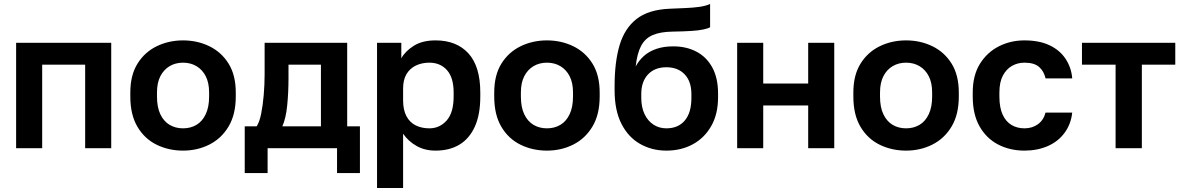

<svg xmlns="http://www.w3.org/2000/svg" viewBox="-20 -745 5947 965"><path d="M61 0V-530H539V0H408V-420H192V0Z M900 12Q828 12 767.5 -17.5Q707 -47 671 -107.5Q635 -168 635 -260V-280Q635 -367 671 -425Q707 -483 767.5 -512.5Q828 -542 900 -542Q972 -542 1032.5 -512.5Q1093 -483 1129 -425Q1165 -367 1165 -280V-260Q1165 -170 1129 -109.5Q1093 -49 1032.5 -18.5Q972 12 900 12ZM900 -100Q938 -100 967.5 -117.5Q997 -135 1014 -171Q1031 -207 1031 -260V-280Q1031 -329 1014 -362Q997 -395 967.5 -412.5Q938 -430 900 -430Q862 -430 832.5 -412.5Q803 -395 786 -362Q769 -329 769 -280V-260Q769 -206 786 -170.5Q803 -135 832.5 -117.5Q862 -100 900 -100Z M1210 125V-110H1270Q1284 -131 1292.5 -173Q1301 -215 1305.5 -267.5Q1310 -320 1310 -371V-530H1725V-110H1789V125H1674V0H1325V125ZM1399 -110H1593V-420H1430V-351Q1430 -281 1423.5 -215.5Q1417 -150 1399 -110Z M1875 200V-530H1997V-452Q2017 -488 2060 -515Q2103 -542 2169 -542Q2275 -542 2334.5 -476.5Q2394 -411 2394 -280V-260Q2394 -169 2366.5 -108.5Q2339 -48 2289 -18Q2239 12 2169 12Q2115 12 2073.5 -11.5Q2032 -35 2006 -73V200ZM2138 -100Q2190 -100 2225 -139.5Q2260 -179 2260 -260V-280Q2260 -355 2226.5 -392.5Q2193 -430 2138 -430Q2100 -430 2070 -415.5Q2040 -401 2023 -372.5Q2006 -344 2006 -300V-240Q2006 -193 2022.5 -161.5Q2039 -130 2069 -115Q2099 -100 2138 -100Z M2729 12Q2657 12 2596.5 -17.5Q2536 -47 2500 -107.5Q2464 -168 2464 -260V-280Q2464 -367 2500 -425Q2536 -483 2596.5 -512.5Q2657 -542 2729 -542Q2801 -542 2861.5 -512.5Q2922 -483 2958 -425Q2994 -367 2994 -280V-260Q2994 -170 2958 -109.5Q2922 -49 2861.5 -18.5Q2801 12 2729 12ZM2729 -100Q2767 -100 2796.5 -117.5Q2826 -135 2843 -171Q2860 -207 2860 -260V-280Q2860 -329 2843 -362Q2826 -395 2796.5 -412.5Q2767 -430 2729 -430Q2691 -430 2661.5 -412.5Q2632 -395 2615 -362Q2598 -329 2598 -280V-260Q2598 -206 2615 -170.5Q2632 -135 2661.5 -117.5Q2691 -100 2729 -100Z M3329 12Q3256 12 3196.5 -22Q3137 -56 3103 -123.5Q3069 -191 3069 -291V-313Q3069 -433 3094 -517.5Q3119 -602 3178.5 -649Q3238 -696 3343 -701Q3385 -703 3424 -704.5Q3463 -706 3495 -710.5Q3527 -715 3549 -725V-608Q3539 -602 3516 -597Q3493 -592 3455 -589.5Q3417 -587 3358 -586Q3298 -585 3260 -568.5Q3222 -552 3202 -514Q3182 -476 3175 -411Q3191 -441 3216 -463.5Q3241 -486 3278 -499Q3315 -512 3364 -512Q3430 -512 3481 -485Q3532 -458 3560.5 -405Q3589 -352 3589 -275V-256Q3589 -172 3555 -112Q3521 -52 3462.5 -20Q3404 12 3329 12ZM3329 -100Q3389 -100 3422 -139.5Q3455 -179 3455 -252V-272Q3455 -336 3421 -371.5Q3387 -407 3329 -407Q3271 -407 3237 -371Q3203 -335 3203 -272V-254Q3203 -206 3219.5 -171.5Q3236 -137 3264.5 -118.5Q3293 -100 3329 -100Z M3685 0V-530H3816V-325H4042V-530H4173V0H4042V-215H3816V0Z M4534 12Q4462 12 4401.5 -17.5Q4341 -47 4305 -107.5Q4269 -168 4269 -260V-280Q4269 -367 4305 -425Q4341 -483 4401.5 -512.5Q4462 -542 4534 -542Q4606 -542 4666.5 -512.5Q4727 -483 4763 -425Q4799 -367 4799 -280V-260Q4799 -170 4763 -109.5Q4727 -49 4666.5 -18.5Q4606 12 4534 12ZM4534 -100Q4572 -100 4601.5 -117.5Q4631 -135 4648 -171Q4665 -207 4665 -260V-280Q4665 -329 4648 -362Q4631 -395 4601.5 -412.5Q4572 -430 4534 -430Q4496 -430 4466.5 -412.5Q4437 -395 4420 -362Q4403 -329 4403 -280V-260Q4403 -206 4420 -170.5Q4437 -135 4466.5 -117.5Q4496 -100 4534 -100Z M5129 12Q5056 12 4997 -18.5Q4938 -49 4903.5 -109.5Q4869 -170 4869 -260V-280Q4869 -366 4905 -424Q4941 -482 5000 -512Q5059 -542 5129 -542Q5204 -542 5256 -517Q5308 -492 5336.5 -448Q5365 -404 5369 -351H5235Q5227 -387 5202.5 -408.5Q5178 -430 5129 -430Q5095 -430 5066.5 -414Q5038 -398 5020.5 -365Q5003 -332 5003 -280V-260Q5003 -204 5019.5 -168.5Q5036 -133 5064.5 -116.5Q5093 -100 5129 -100Q5168 -100 5196.5 -120.5Q5225 -141 5235 -179H5369Q5363 -122 5331 -78Q5299 -34 5246.5 -11Q5194 12 5129 12Z M5587 0V-420H5418V-530H5887V-420H5719V0Z"/></svg>

Font: Golos Text SemiBold
Style: Regular
Weight: 600
Designer: A.Korolkova, Vitaly Kuzmin
Foundry: ParaType Ltd
Version: Version 2.004